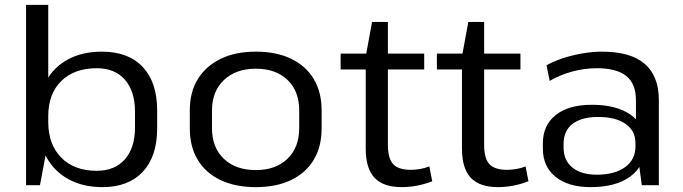

<svg xmlns="http://www.w3.org/2000/svg" viewBox="-20 -760 2802 788"><path d="M400 8Q321 8 262 -24Q203 -56 170.5 -115Q138 -174 138 -254V-291Q138 -371 170 -428.5Q202 -486 260.5 -517Q319 -548 398 -548Q507 -548 566 -485Q625 -422 625 -307V-233Q625 -118 566 -55Q507 8 400 8ZM87 -740H178V-181L144 0H87ZM377 -59Q451 -59 492.5 -106Q534 -153 534 -237V-302Q534 -386 492.5 -433Q451 -480 377 -480Q285 -480 231.5 -427.5Q178 -375 178 -283V-260Q178 -167 231.5 -113Q285 -59 377 -59Z M1030 8Q946 8 885 -21Q824 -50 791.5 -104Q759 -158 759 -233V-307Q759 -382 792 -435.5Q825 -489 885.5 -518.5Q946 -548 1030 -548Q1114 -548 1174.5 -519Q1235 -490 1267.5 -436Q1300 -382 1300 -307V-233Q1300 -158 1267.5 -104Q1235 -50 1174.5 -21Q1114 8 1030 8ZM1030 -62Q1112 -62 1160 -108.5Q1208 -155 1208 -234V-306Q1208 -386 1160 -432Q1112 -478 1030 -478Q948 -478 899 -431.5Q850 -385 850 -306V-234Q850 -155 898.5 -108.5Q947 -62 1030 -62Z M1629 8Q1553 8 1517 -30.5Q1481 -69 1481 -150V-528L1507 -670H1572V-165Q1572 -110 1593.5 -86.5Q1615 -63 1666 -63Q1685 -63 1705 -66.5Q1725 -70 1742 -77L1754 -16Q1736 -9 1715.5 -3.5Q1695 2 1673 5Q1651 8 1629 8ZM1378 -540H1721V-475H1378Z M2024 8Q1948 8 1912 -30.5Q1876 -69 1876 -150V-528L1902 -670H1967V-165Q1967 -110 1988.5 -86.5Q2010 -63 2061 -63Q2080 -63 2100 -66.5Q2120 -70 2137 -77L2149 -16Q2131 -9 2110.5 -3.5Q2090 2 2068 5Q2046 8 2024 8ZM1773 -540H2116V-475H1773Z M2590 -179V-349Q2590 -416 2550.5 -448Q2511 -480 2429 -480Q2379 -480 2329 -466.5Q2279 -453 2236 -428L2223 -492Q2253 -509 2291.5 -521.5Q2330 -534 2371.5 -541Q2413 -548 2451 -548Q2568 -548 2626 -498Q2684 -448 2684 -349V0H2614ZM2404 8Q2313 8 2260.5 -34Q2208 -76 2208 -150V-172Q2208 -246 2261 -288Q2314 -330 2409 -330Q2509 -330 2567 -290Q2625 -250 2625 -176V-153Q2625 -78 2566 -35Q2507 8 2404 8ZM2429 -43Q2503 -43 2545.5 -74Q2588 -105 2588 -159V-173Q2588 -223 2547.5 -251.5Q2507 -280 2434 -280Q2368 -280 2330.5 -252Q2293 -224 2293 -169V-155Q2293 -102 2329 -72.5Q2365 -43 2429 -43Z"/></svg>

Font: Pathway Extreme 72pt Medium
Style: Regular
Weight: 500
Designer: Eduardo Rodriguez Tunni
Foundry: Eduardo Rodriguez Tunni
Version: Version 1.001;gftools[0.9.26]